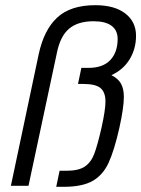

<svg xmlns="http://www.w3.org/2000/svg" viewBox="-20 -717 546 741"><path d="M210 -58H237Q283 -58 307 -74Q331 -90 343.5 -122.5Q356 -155 372 -225Q387 -293 387 -325Q387 -361 368 -377Q349 -393 302 -393H281L294 -455H321Q377 -455 405.5 -485Q434 -515 434 -567Q434 -600 410.5 -617.5Q387 -635 341 -635Q281 -635 247 -606.5Q213 -578 200 -515L90 0H22L129 -506Q149 -601 200.5 -649Q252 -697 348 -697Q422 -697 463.5 -665Q505 -633 505 -579Q505 -529 480.5 -488.5Q456 -448 410 -427Q436 -414 447 -394Q458 -374 458 -343Q458 -302 441 -225Q421 -136 399 -88.5Q377 -41 337 -18.5Q297 4 226 4H197Z"/></svg>

Font: D-DIN
Style: DIN-Italic
Weight: 400
Italic angle: -12°
Designer: Charles Nix
Foundry: Datto Inc.
Version: Version 1.00